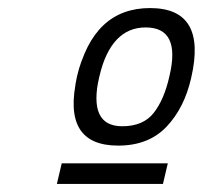

<svg xmlns="http://www.w3.org/2000/svg" viewBox="-20 -759 503 476"><path d="M396 -354 384 -303H121L133 -354ZM341 -691Q255 -691 226 -569Q198 -446 283 -446Q335 -446 361 -479Q387 -512 400 -570Q429 -691 341 -691ZM171 -570Q207 -724 349 -724Q490 -724 454 -567Q438 -499 395 -457Q352 -415 277 -415Q136 -415 171 -570ZM344 -703Q258 -703 226 -568Q195 -432 280 -432Q332 -432 359 -469Q386 -506 400 -569Q432 -703 344 -703ZM171 -568Q211 -739 352 -739Q494 -739 454 -566Q437 -491 392.5 -444.5Q348 -398 273 -398Q132 -398 171 -568Z"/></svg>

Font: Miedinger
Style: Italic
Weight: 400
Italic angle: -13°
Version: Version 001.000